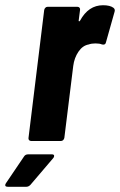

<svg xmlns="http://www.w3.org/2000/svg" viewBox="-90 -540 459 734"><path d="M344 -510Q351 -504 348 -495L315 -378Q313 -367 300 -370Q291 -374 275 -374Q260 -374 249 -370Q226 -366 210 -342.5Q194 -319 190 -288L156 -13Q155 -8 151.5 -4.5Q148 -1 143 -1H29Q24 -1 21 -4.5Q18 -8 19 -13L79 -502Q80 -507 83.5 -510.5Q87 -514 92 -514H206Q211 -514 214 -510.5Q217 -507 216 -502L211 -463Q210 -459 212 -458.5Q214 -458 216 -461Q248 -520 304 -520Q331 -520 344 -510ZM-70 168Q-70 164 -67 160L2 58Q7 50 18 50H108Q117 50 117 56Q117 61 113 65L26 167Q19 174 11 174H-60Q-70 174 -70 168Z"/></svg>

Font: Barlow Condensed
Style: Bold Italic
Weight: 700
Width: 3
Italic angle: -7°
Designer: Jeremy Tribby
Foundry: Tribby Type
Version: Version 1.408